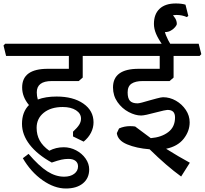

<svg xmlns="http://www.w3.org/2000/svg" viewBox="-50 -850 1175 1102"><path d="M161.1 -319.8Q161.1 -298.8 167 -278.8Q211.9 -295.9 274.9 -295.9Q370.1 -295.9 428.5 -255.4Q486.8 -214.8 486.8 -147.9Q486.8 -117.2 472.4 -88.6Q458 -60.1 430.2 -37.1L369.1 -66.9V-94.2Q394 -117.2 404.5 -134Q415 -150.9 415 -168.9Q415 -198.7 386 -217.3Q356.9 -235.8 310.1 -235.8Q242.2 -235.8 201.2 -202.9Q160.2 -169.9 160.2 -116.2Q160.2 -76.2 177.5 -44.2Q194.8 -12.2 232.9 15.1Q271 -4.9 315.9 -4.9Q353 -4.9 387 12.9Q420.9 30.8 441.4 60.3Q461.9 89.8 461.9 122.1Q461.9 172.9 426 202.4Q390.1 231.9 328.1 231.9Q262.2 231.9 194.6 184.6Q127 137.2 81.1 58.1L113.8 33.2Q173.8 103 221.4 133.5Q269 164.1 317.9 164.1Q354 164.1 376 147.5Q397.9 130.9 397.9 105Q397.9 85 383.5 73.5Q369.1 62 342.8 62Q322.8 62 302.5 66.4Q282.2 70.8 247.1 83Q164.1 37.1 120.1 -20Q76.2 -77.1 76.2 -139.2Q76.2 -207 116.2 -247.1Q77.1 -293.9 77.1 -348.1Q77.1 -455.1 224.1 -455.1H345.2V-528.8H-15.1L-29.8 -588.9L-20 -599.1H556.2L570.8 -539.1L561 -528.8H424.8V-404.8L401.9 -384.8H247.1Q161.1 -384.8 161.1 -319.8Z M682.6 -319.8Q682.6 -285.6 696 -271.2Q709.5 -256.8 739.7 -256.8Q752.9 -256.8 812.5 -274.9Q819.3 -276.9 847.4 -284.4Q875.5 -292 885.7 -292Q924.8 -292 959.7 -272Q994.6 -252 1016.6 -219Q1038.6 -186 1038.6 -147.9Q1038.6 -97.2 1004.2 -53.5Q969.7 -9.8 903.3 3.9Q973.1 47.9 1039.6 84L989.7 163.1Q906.7 103 808.6 6.8Q733.4 1 679.4 -21.5Q625.5 -43.9 620.6 -85.9L633.3 -112.8Q663.1 -126 696.3 -126Q711.4 -126 725.6 -124Q789.6 -76.2 815.4 -57.1Q876.5 -62 915.5 -91.6Q954.6 -121.1 954.6 -175.8Q954.6 -197.8 944.1 -208.5Q933.6 -219.2 910.6 -219.2Q900.9 -219.2 846.7 -205.1Q780.8 -187 759.8 -187Q726.6 -187 688.5 -207Q650.4 -227.1 624.5 -263.9Q598.6 -300.8 598.6 -348.1Q598.6 -455.1 745.6 -455.1H866.7V-528.8H540.5L525.4 -588.9L535.6 -599.1H1090.3L1105.5 -539.1L1095.7 -528.8H946.3V-404.8L923.3 -384.8H768.6Q727.5 -384.8 705.1 -369.9Q682.6 -355 682.6 -319.8ZM1022.5 -752Q994.6 -764.2 963.4 -764.2Q929.2 -764.2 910.9 -746.1Q892.6 -728 892.6 -693.8Q892.6 -653.8 932.6 -588.9H884.8Q857.9 -627 845.7 -656Q833.5 -685.1 833.5 -712.9Q833.5 -769 866 -799.6Q898.4 -830.1 958.5 -830.1Q992.7 -830.1 1014.6 -823.2L1030.8 -758.8Z M964.8 -712.9Q964.8 -706.1 955.3 -694.6Q945.8 -683.1 930.9 -674.6Q916 -666 898.9 -666Q892.1 -666 879.9 -676.5Q867.7 -687 858.2 -702.4Q848.6 -717.8 848.6 -734.9Q848.6 -741.7 858.2 -753.4Q867.7 -765.1 882.8 -773.4Q897.9 -781.7 915 -781.7Q921.9 -781.7 933.8 -771.2Q945.8 -760.7 955.3 -745.4Q964.8 -730 964.8 -712.9Z"/></svg>

Font: Sura
Style: Regular
Weight: 400
Designer: Carolina Giovagnoli
Foundry: Huerta Tipografica
Version: Version 1.003;PS 001.002;hotconv 1.0.70;makeotf.lib2.5.58329